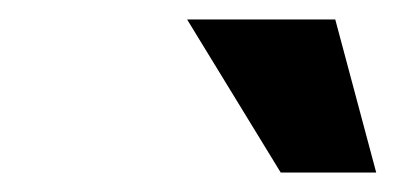

<svg xmlns="http://www.w3.org/2000/svg" viewBox="-20 -760 406 197"><path d="M268 -583 172 -740H324L366 -583Z"/></svg>

Font: Instrument Sans Condensed
Style: Bold Italic
Weight: 700
Width: 3
Italic angle: -13°
Designer: Rodrigo Fuenzalida
Foundry: fragTYPE
Version: Version 1.000;gftools[0.9.28]